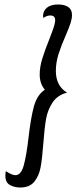

<svg xmlns="http://www.w3.org/2000/svg" viewBox="-20 -749 341 856"><path d="M4 35Q4 22 6 14Q33 32 49 32Q74 32 86 -12Q98 -56 107 -134Q117 -222 131 -274Q145 -326 180 -349Q157 -376 157 -417Q157 -450 168.5 -487.5Q180 -525 201 -577Q203 -583 211 -603.5Q219 -624 222.5 -637.5Q226 -651 226 -659Q226 -680 204 -680Q189 -680 173 -669Q172 -672 172 -678Q172 -700 189 -714.5Q206 -729 239 -729Q268 -729 284.5 -717.5Q301 -706 301 -682Q301 -666 294.5 -646Q288 -626 273 -591Q253 -546 241 -508Q229 -470 229 -433Q229 -366 279 -336Q236 -325 214 -291.5Q192 -258 185 -216.5Q178 -175 173 -107Q168 -41 161 -3Q154 35 133 61Q112 87 70 87Q45 87 24.5 76Q4 65 4 35Z"/></svg>

Font: Dancing Script
Style: Bold
Weight: 700
Designer: Pablo Impallari
Foundry: Pablo Impallari
Version: Version 2.000